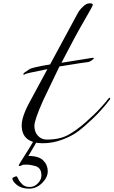

<svg xmlns="http://www.w3.org/2000/svg" viewBox="-20 -840 680 1150"><path d="M125 -404Q140 -414 155.5 -425Q171 -436 280 -454L442 -754Q454 -779 476 -799Q496 -820 516 -820Q517 -820 519 -820Q536 -820 536 -812Q536 -804 486 -719Q436 -634 348 -464L536 -494Q542 -494 542 -492Q542 -486 527.5 -477Q513 -468 505 -468Q497 -468 336 -442L240 -242Q186 -122 186 -86Q186 -50 207 -27Q228 -4 260 -4Q338 -4 388.5 -32Q439 -60 494.5 -109Q550 -158 584.5 -196.5Q619 -235 625.5 -244.5Q632 -254 636 -254Q640 -254 640 -251Q640 -248 638 -244Q590 -181 538 -131.5Q486 -82 447.5 -53Q409 -24 351.5 -3Q294 18 235.5 18Q177 18 143.5 -8Q110 -34 110 -90Q110 -146 168 -248L264 -426Q138 -401 131.5 -396.5Q125 -392 122.5 -392Q120 -392 120 -396Q120 -400 125 -404ZM204 0Q204 4 150 94Q212 94 239 121Q266 148 266 185.5Q266 223 232 256.5Q198 290 153.5 290Q109 290 81.5 268Q54 246 54 228Q54 225 64 220.5Q74 216 80 216Q82 216 89.5 232Q97 248 113.5 264Q130 280 158 280Q186 280 207 258Q228 236 228 211Q228 186 218 172.5Q208 159 190 154Q161 146 137.5 146Q114 146 110 150Q106 154 99 154Q92 154 92 152Q92 148 106 126Q154 51 184 0Q186 -2 195 -2Q204 -2 204 0Z"/></svg>

Font: Miama
Style: Regular
Weight: 400
Italic angle: 16.5°
Designer: Linus Romer
Foundry: Linus Romer
Version: 0.32